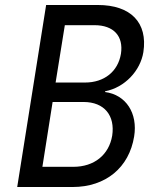

<svg xmlns="http://www.w3.org/2000/svg" viewBox="-20 -750 640 770"><path d="M49 0H271C404 0 498 -78 518 -203C533 -295 486 -370 401 -381L402 -384C480 -399 543 -466 555 -541C573 -659 505 -730 372 -730H165ZM203 -419 240 -649H359C436 -649 476 -605 465 -534C453 -463 398 -419 321 -419ZM150 -81 191 -341H315C399 -341 442 -286 430 -206C417 -129 358 -81 274 -81Z"/></svg>

Font: JetBrains Mono
Style: Italic
Weight: 400
Italic angle: -9°
Monospace: yes
Designer: Philipp Nurullin, Konstantin Bulenkov
Foundry: JetBrains
Version: Version 2.305